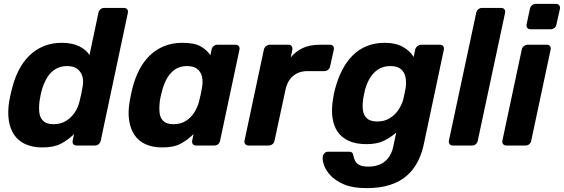

<svg xmlns="http://www.w3.org/2000/svg" viewBox="-20 -751 2911 991"><path d="M199 10Q149 10 112 -6.5Q75 -23 53.5 -54.5Q32 -86 25.5 -129.5Q19 -173 27 -226Q31 -245 34 -260.5Q37 -276 42 -294Q55 -346 77 -389Q99 -432 131 -463.5Q163 -495 205 -512.5Q247 -530 298 -530Q352 -530 388 -512.5Q424 -495 442 -467L488 -685Q490 -696 498.5 -703Q507 -710 517 -710H620Q631 -710 636.5 -703Q642 -696 640 -685L500 -25Q498 -14 489.5 -7Q481 0 470 0H375Q364 0 358.5 -7Q353 -14 355 -25L362 -59Q332 -29 295 -9.5Q258 10 199 10ZM256 -110Q294 -110 321 -127Q348 -144 365.5 -170Q383 -196 390 -226Q395 -245 399 -264Q403 -283 406 -301Q412 -329 406 -353.5Q400 -378 381 -394Q362 -410 326 -410Q291 -410 265 -393.5Q239 -377 223 -350Q207 -323 197 -291Q193 -276 189.5 -260Q186 -244 184 -229Q180 -197 183 -170Q186 -143 203.5 -126.5Q221 -110 256 -110Z M818 10Q768 10 731.5 -6.5Q695 -23 674 -54.5Q653 -86 646.5 -129.5Q640 -173 649 -226Q652 -245 655.5 -260.5Q659 -276 663 -294Q676 -346 698 -389Q720 -432 752 -463.5Q784 -495 826.5 -512.5Q869 -530 922 -530Q984 -530 1016 -511.5Q1048 -493 1066 -466L1072 -495Q1074 -506 1082.5 -513Q1091 -520 1101 -520H1196Q1207 -520 1212.5 -513Q1218 -506 1216 -495L1116 -25Q1114 -14 1106 -7Q1098 0 1087 0H992Q981 0 975.5 -7Q970 -14 972 -25L979 -59Q949 -29 913 -9.5Q877 10 818 10ZM875 -110Q913 -110 939.5 -127Q966 -144 982.5 -170Q999 -196 1007 -226Q1012 -245 1016 -264Q1020 -283 1023 -301Q1028 -329 1023 -353.5Q1018 -378 999.5 -394Q981 -410 945 -410Q910 -410 885 -393.5Q860 -377 844 -350Q828 -323 819 -291Q815 -276 811 -260Q807 -244 805 -229Q801 -197 803.5 -170Q806 -143 823 -126.5Q840 -110 875 -110Z M1262 0Q1252 0 1246 -7Q1240 -14 1242 -25L1342 -495Q1344 -505 1353 -512.5Q1362 -520 1372 -520H1470Q1480 -520 1485.5 -512.5Q1491 -505 1489 -495L1481 -455Q1505 -485 1541.5 -502.5Q1578 -520 1631 -520H1684Q1694 -520 1699.5 -513Q1705 -506 1703 -495L1684 -409Q1682 -398 1673.5 -391Q1665 -384 1655 -384H1568Q1523 -384 1493.5 -359.5Q1464 -335 1454 -290L1397 -25Q1395 -14 1386.5 -7Q1378 0 1367 0Z M1872 220Q1800 220 1755 200.5Q1710 181 1685 153.5Q1660 126 1651.5 99Q1643 72 1646 57Q1648 46 1655.5 39Q1663 32 1673 32H1783Q1792 32 1797 36.5Q1802 41 1804 52Q1806 64 1812 77.5Q1818 91 1834 100Q1850 109 1882 109Q1912 109 1938 99Q1964 89 1983.5 65Q2003 41 2011 0L2025 -67Q1996 -41 1960.5 -24Q1925 -7 1872 -7Q1818 -7 1781 -23.5Q1744 -40 1723 -70.5Q1702 -101 1696 -144Q1690 -187 1699 -241Q1701 -256 1703.5 -267.5Q1706 -279 1710 -294Q1724 -346 1746 -389Q1768 -432 1799 -463.5Q1830 -495 1871.5 -512.5Q1913 -530 1967 -530Q2022 -530 2059.5 -509Q2097 -488 2115 -457L2123 -495Q2125 -505 2134 -512.5Q2143 -520 2153 -520H2251Q2262 -520 2267.5 -512.5Q2273 -505 2271 -495L2169 -14Q2158 42 2135 85.5Q2112 129 2076 159Q2040 189 1989.5 204.5Q1939 220 1872 220ZM1928 -124Q1964 -124 1991 -140.5Q2018 -157 2035.5 -182.5Q2053 -208 2061 -236Q2064 -247 2068 -267.5Q2072 -288 2074 -299Q2078 -327 2073 -352.5Q2068 -378 2049.5 -394Q2031 -410 1995 -410Q1959 -410 1933 -393.5Q1907 -377 1890.5 -350Q1874 -323 1865 -291Q1862 -280 1859.5 -267.5Q1857 -255 1855 -244Q1850 -211 1853 -184Q1856 -157 1873.5 -140.5Q1891 -124 1928 -124Z M2317 0Q2307 0 2301 -7Q2295 -14 2297 -25L2438 -685Q2440 -696 2448.5 -703Q2457 -710 2467 -710H2567Q2578 -710 2583.5 -703Q2589 -696 2587 -685L2446 -25Q2444 -14 2436 -7Q2428 0 2417 0Z M2593 0Q2583 0 2577 -7Q2571 -14 2573 -25L2673 -495Q2675 -506 2684 -513Q2693 -520 2703 -520H2803Q2814 -520 2819 -513Q2824 -506 2822 -495L2722 -25Q2720 -14 2712 -7Q2704 0 2693 0ZM2718 -600Q2707 -600 2701.5 -607Q2696 -614 2698 -625L2715 -705Q2717 -716 2725.5 -723.5Q2734 -731 2745 -731H2850Q2861 -731 2866.5 -723.5Q2872 -716 2870 -705L2852 -625Q2851 -614 2842 -607Q2833 -600 2823 -600Z"/></svg>

Font: Rubik Light SemiBold
Style: Italic
Weight: 600
Italic angle: -12°
Version: Version 2.104